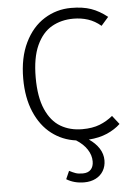

<svg xmlns="http://www.w3.org/2000/svg" viewBox="-62 -761 739 1047"><g transform="rotate(-5 307.5 -237.0)"><path d="M476.4 129.2Q476.4 161.5 461.5 186.7Q446.7 211.8 419.5 225.6Q392.3 239.5 356.4 239.5Q301.5 239.5 259.5 213.8L279 169.7Q299 180 313.6 185.1Q328.2 190.3 352.8 190.3Q381.5 190.3 396.7 174.1Q411.8 157.9 411.8 129.2Q411.8 94.9 391 63.3Q370.3 31.8 331.8 7.7Q257.4 -2.1 199 -46.9Q140.5 -91.8 107.2 -169.7Q73.8 -247.7 73.8 -352.3Q73.8 -467.2 113.6 -549Q153.3 -630.8 220.3 -672.6Q287.2 -714.4 367.2 -714.4Q431.3 -714.4 476.4 -698.5Q521.5 -682.6 564.6 -648.2L524.6 -602.6Q491.3 -630.8 454.1 -642.8Q416.9 -654.9 374.4 -654.9Q308.2 -654.9 256.2 -625.4Q204.1 -595.9 173.1 -528.5Q142.1 -461 142.1 -352.3Q142.1 -245.6 171.8 -178.2Q201.5 -110.8 252.8 -80.5Q304.1 -50.3 371.3 -50.3Q427.2 -50.3 466.7 -65.9Q506.2 -81.5 538.5 -108.2L575.4 -61Q545.6 -32.8 502.3 -13.8Q459 5.1 401.5 9.2Q436.9 32.8 456.7 63.6Q476.4 94.4 476.4 129.2Z"/></g></svg>

Font: Fira Code Fixed Light
Style: Regular
Weight: 300
Monospace: yes
Designer: Carrois Corporate, Edenspiekermann AG, Nikita Prokopov
Foundry: Carrois Corporate, Edenspiekermann AG, Nikita Prokopov
Version: Version 5.002